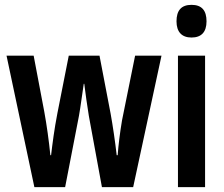

<svg xmlns="http://www.w3.org/2000/svg" viewBox="-20 -773 927 793"><path d="M347 -294 401 0H530L647 -543H538L484 -276C475 -223 469 -172 466 -132H462C455 -192 446 -253 437 -303L391 -543H264L217 -305C204 -238 197 -182 191 -132H188C182 -192 173 -256 163 -311L119 -543H7L122 0H249L306 -294C313 -332 319 -383 326 -427H328C333 -387 340 -336 347 -294Z M771 -753C729 -753 709 -730 709 -685C709 -641 731 -618 771 -618C812 -618 833 -641 833 -685C833 -729 814 -753 771 -753ZM827 -543H715V0H827Z"/></svg>

Font: Noto Sans Arabic UI XCn SmBd
Style: Regular
Weight: 600
Width: 2
Designer: Monotype Design Team, Nadine Chahine and Nizar Qandah
Foundry: Monotype Imaging Inc.
Version: Version 2.010